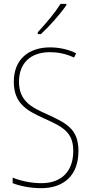

<svg xmlns="http://www.w3.org/2000/svg" viewBox="-20 -971 475 1001"><path d="M326 -944V-951H296C264 -901 222 -852 177 -803V-793H193C236 -832 293 -896 326 -944ZM389 -184C389 -299 326 -329 224 -376C145 -411 79 -444 79 -545C79 -644 142 -699 240 -699C275 -699 320 -693 366 -671L377 -693C341 -712 291 -724 241 -724C131 -724 52 -663 52 -545C52 -429 123 -393 211 -353C310 -309 362 -280 362 -184C362 -77 300 -16 196 -16C142 -16 87 -28 46 -45V-16C88 0 141 10 195 10C313 10 389 -57 389 -184Z"/></svg>

Font: Noto Sans Arabic UI Cn Th
Style: Regular
Weight: 100
Width: 3
Designer: Monotype Design Team, Nadine Chahine and Nizar Qandah
Foundry: Monotype Imaging Inc.
Version: Version 2.010